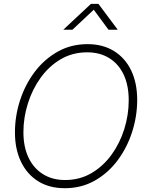

<svg xmlns="http://www.w3.org/2000/svg" viewBox="-20 -967 757 997"><path d="M316.4 10.3Q236.3 10.3 178.5 -25.6Q120.6 -61.5 89.1 -127Q57.6 -192.4 57.6 -279.3Q57.6 -364.3 84 -445.8Q110.4 -527.3 159.9 -593.3Q209.5 -659.2 279.1 -698.5Q348.6 -737.8 434.6 -737.8Q514.2 -737.8 572.3 -701.7Q630.4 -665.5 661.4 -600.6Q692.4 -535.6 692.4 -447.8Q692.4 -363.3 666 -281.5Q639.6 -199.7 590.3 -133.8Q541 -67.9 471.7 -28.8Q402.3 10.3 316.4 10.3ZM317.9 -32.2Q394 -32.2 455.1 -68.1Q516.1 -104 559.3 -163.8Q602.5 -223.6 625.5 -297.1Q648.4 -370.6 648.4 -446.3Q648.4 -523.9 622.1 -579.6Q595.7 -635.3 547.1 -665.3Q498.5 -695.3 433.1 -695.3Q356.4 -695.3 295.4 -659.4Q234.4 -623.5 191.2 -563.5Q147.9 -503.4 124.8 -429.7Q101.6 -356 101.6 -280.8Q101.6 -204.1 128.2 -148.4Q154.8 -92.8 203.4 -62.5Q252 -32.2 317.9 -32.2ZM356 -812.5H309.1L309.6 -813.5L452.1 -946.8H491.2L590.8 -813.5L590.3 -812.5H543.5L466.8 -916.5Z"/></svg>

Font: Inter 28pt ExtraLight
Style: Italic
Weight: 250
Italic angle: -9.3988°
Designer: Rasmus Andersson
Foundry: rsms
Version: Version 4.001;git-66647c0bb